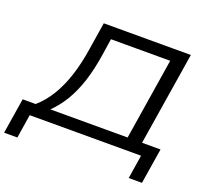

<svg xmlns="http://www.w3.org/2000/svg" viewBox="-184 -879 1305 1212"><g transform="rotate(20 469.0 -273.0)"><path d="M-41 159 -3 -79H84Q136 -124 175 -187.5Q214 -251 241.5 -334Q269 -417 285 -522L314 -705H899L799 -79H923L885 159H796L821 0H73L48 159ZM183 -79H702L789 -626H391L374 -514Q358 -410 332 -330.5Q306 -251 269.5 -189.5Q233 -128 183 -79Z"/></g></svg>

Font: Nunito Sans 10pt Expanded
Style: Italic
Weight: 400
Width: 7
Italic angle: -9°
Designer: Vernon Adams
Foundry: Vernon Adams
Version: Version 3.101;gftools[0.9.27]